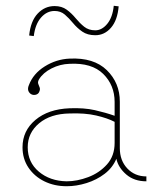

<svg xmlns="http://www.w3.org/2000/svg" viewBox="-20 -628 547 665"><path d="M211 17Q168 17 133.5 0Q99 -17 78.5 -47.5Q58 -78 58 -118Q58 -175 102.5 -212.5Q147 -250 221 -253Q271 -255 308.5 -246.5Q346 -238 377 -227V-275Q377 -333 337.5 -372Q298 -411 221 -407Q188 -406 158.5 -391Q129 -376 115 -353Q110 -344 112.5 -337.5Q115 -331 117.5 -324.5Q120 -318 115 -308Q111 -301 102 -299.5Q93 -298 86 -303Q72 -314 80 -333Q95 -373 135 -398Q175 -423 221 -425Q305 -429 350 -385Q395 -341 395 -276V-115Q395 -72 421 -44.5Q447 -17 487 -17V0Q445 0 417.5 -23.5Q390 -47 383 -78Q370 -47 342.5 -26Q315 -5 280 6Q245 17 211 17ZM211 0Q247 0 285.5 -14.5Q324 -29 350.5 -58.5Q377 -88 377 -133V-206Q352 -219 313 -228Q274 -237 221 -235Q155 -234 115.5 -201Q76 -168 76 -118Q76 -66 114.5 -33.5Q153 -1 211 0ZM97 -503 81 -505Q86 -555 110.5 -581Q135 -607 169 -607Q194 -607 211 -594.5Q228 -582 242 -565Q256 -548 271.5 -535.5Q287 -523 310 -523Q333 -523 351.5 -545.5Q370 -568 374 -608L391 -606Q387 -558 364.5 -532Q342 -506 310 -506Q283 -506 265 -518.5Q247 -531 233 -548Q219 -565 204.5 -577.5Q190 -590 169 -590Q142 -590 122 -567Q102 -544 97 -503Z"/></svg>

Font: Grandiflora One
Style: Regular
Weight: 400
Designer: Haesung Cho
Foundry: JAMO
Version: Version 1.000; ttfautohint (v1.8.4.7-5d5b);gftools[0.9.28]